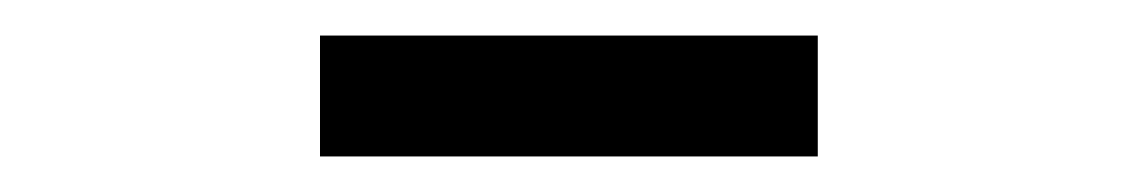

<svg xmlns="http://www.w3.org/2000/svg" viewBox="-20 -725 640 108"><path d="M160 -705H440V-637H160Z"/></svg>

Font: IBM Plex Sans Hebrew
Style: Regular
Weight: 400
Designer: Mike Abbink, Paul van der Laan, Pieter van Rosmalen, Yanek Iontef
Foundry: Bold Monday
Version: Version 1.2